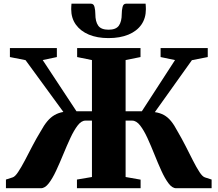

<svg xmlns="http://www.w3.org/2000/svg" viewBox="-20 -998 1154 1018"><path d="M11.5 0V-46L47 -57.5Q59.5 -61 76 -85.8Q92.5 -110.5 111.8 -147.2Q131 -184 152.2 -224.8Q173.5 -265.5 195.5 -301.5Q213.5 -334.5 231.2 -355.5Q249 -376.5 269.5 -388.2Q290 -400 316 -404.5L115.5 -679L32.5 -695.5V-743H281.5V-695.5L206.5 -679.5L385.5 -408H467.5V-679.5L389 -695.5V-743H725V-695.5L646 -679.5V-408H732L908 -679.5L831.5 -695.5V-743H1081.5V-695.5L997.5 -679L801 -403.5Q828.5 -399.5 849 -388.2Q869.5 -377 886.8 -356Q904 -335 921.5 -301.5Q943 -265 963.8 -224.2Q984.5 -183.5 1003 -147Q1021.5 -110.5 1037.5 -86Q1053.5 -61.5 1066.5 -57.5L1102 -46V0H914Q893 0 873.5 -26Q854 -52 835.5 -92.8Q817 -133.5 798.8 -179.2Q780.5 -225 761.8 -266Q743 -307 723 -332.8Q703 -358.5 680.5 -358.5H646V-59.5L725.5 -45.5V0H388V-46L467.5 -59.5V-358.5H433Q411.5 -358.5 391.8 -332.8Q372 -307 353 -266Q334 -225 315.2 -179.2Q296.5 -133.5 277.5 -92.8Q258.5 -52 238.5 -26Q218.5 0 197 0ZM462 -978.5Q477 -978.5 481.2 -960.8Q485.5 -943 485.5 -924Q485.5 -883.5 500.8 -862Q516 -840.5 555.5 -840.5Q595 -840.5 610.2 -862Q625.5 -883.5 625.5 -924Q625.5 -943 629.8 -960.8Q634 -978.5 648.5 -978.5H752Q752.5 -971.5 753 -964.5Q753.5 -957.5 753.5 -949.5Q753.5 -901.5 729.5 -867.2Q705.5 -833 661 -814.5Q616.5 -796 555 -796Q495.5 -796 451.2 -814.5Q407 -833 382.2 -867.5Q357.5 -902 357.5 -949.5Q357.5 -957.5 358 -964.5Q358.5 -971.5 359 -978.5Z"/></svg>

Font: Merriweather 72pt Black
Style: Regular
Weight: 900
Version: Version 2.100